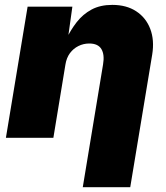

<svg xmlns="http://www.w3.org/2000/svg" viewBox="-20 -570 686 794"><path d="M250.5 -302.7 200.7 0H4.4L94.2 -542.5H279.3L259.8 -402.8L251.5 -403.3Q271.5 -445.3 297.1 -478.3Q322.8 -511.2 358.6 -530.5Q394.5 -549.8 444.3 -549.8Q502.9 -549.8 543.2 -523.4Q583.5 -497.1 601.3 -450.7Q619.1 -404.3 609.4 -344.2L518.6 204.1H322.3L406.2 -303.7Q413.1 -344.2 399.2 -367.2Q385.3 -390.1 349.1 -390.1Q325.2 -390.1 304.2 -379.6Q283.2 -369.1 269 -349.9Q254.9 -330.6 250.5 -302.7Z"/></svg>

Font: Inter 16pt Black
Style: Italic
Weight: 900
Italic angle: -9.3988°
Version: Version 4.001;git-66647c0bb